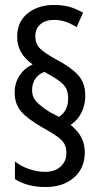

<svg xmlns="http://www.w3.org/2000/svg" viewBox="-20 -780 410 772"><path d="M39 -408Q39 -446 58 -475.5Q77 -505 111 -521Q49 -565 49 -631Q49 -693 91.5 -726.5Q134 -760 196 -760Q231 -760 257.5 -753Q284 -746 314 -729L288 -671Q262 -687 240.5 -693.5Q219 -700 197 -700Q162 -700 142 -682Q122 -664 122 -635Q122 -602 143 -583Q164 -564 204 -542Q262 -512 292.5 -480Q323 -448 323 -395Q323 -358 307 -326.5Q291 -295 264 -278Q294 -253 307.5 -226.5Q321 -200 321 -168Q321 -104 277.5 -66Q234 -28 163 -28Q90 -28 40 -60V-131Q63 -112 96.5 -100.5Q130 -89 161 -89Q201 -89 224 -110.5Q247 -132 247 -164Q247 -188 238 -203Q229 -218 207.5 -233Q186 -248 148 -269Q89 -303 64 -333Q39 -363 39 -408ZM109 -418Q109 -388 129.5 -368Q150 -348 181 -329L217 -310Q254 -334 254 -384Q254 -407 247 -422.5Q240 -438 219.5 -453.5Q199 -469 159 -491Q134 -482 121.5 -462.5Q109 -443 109 -418Z"/></svg>

Font: Noto Sans Khmer UI ExtraCondensed
Style: Regular
Weight: 400
Width: 2
Designer: Danh Hong and the Monotype Design Team
Foundry: Monotype Imaging Inc.
Version: Version 2.002; ttfautohint (v1.8.4.7-5d5b)